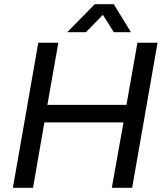

<svg xmlns="http://www.w3.org/2000/svg" viewBox="-20 -888 776 908"><path d="M297.9 -735.8 428.2 -868.2H518.1L599.1 -735.8H518.1L466.8 -817.9L386.2 -735.8ZM41 0 161.1 -686H255.9L204.1 -392.1H578.1L629.9 -686H725.1L605 0H508.8L564 -309.1H189.9L136.2 0Z"/></svg>

Font: Archivo
Style: Italic
Weight: 400
Italic angle: -10°
Designer: Hector Gatti
Foundry: Omnibus-Type
Version: Version 2.001